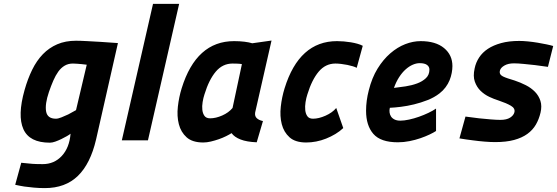

<svg xmlns="http://www.w3.org/2000/svg" viewBox="-20 -720 2858 985"><path d="M354 -394Q330 -394 311.5 -383Q293 -372 279 -352.5Q265 -333 253.5 -306.5Q242 -280 231 -248Q210 -186 216.5 -148.5Q223 -111 267 -111Q278 -111 295.5 -118Q313 -125 330 -133Q349 -143 370 -155L425 -388Q412 -389 399 -391Q388 -392 375.5 -393Q363 -394 354 -394ZM210 245Q181 245 153.5 242.5Q126 240 105 237Q80 233 58 228L89 115Q110 117 130 119Q147 121 166 121.5Q185 122 199 122Q258 122 297 80Q336 38 342 -34Q336 -29 323 -21.5Q310 -14 294.5 -6.5Q279 1 263.5 6.5Q248 12 236 12Q131 12 100 -57.5Q69 -127 106 -258Q122 -315 145 -362Q168 -409 200 -442Q232 -475 274 -493Q316 -511 370 -511Q392 -511 428 -509Q464 -507 499 -505Q539 -502 585 -499L473 -5Q444 120 379.5 182.5Q315 245 210 245Z M765 -700H899L739 0H605Z M1289 -143Q1286 -124 1297.5 -113.5Q1309 -103 1329 -99L1297 10Q1246 8 1214 -4.5Q1182 -17 1168 -37Q1157 -30 1140 -21.5Q1123 -13 1103 -6Q1083 1 1062 6Q1041 11 1023 11Q967 11 937.5 -15.5Q908 -42 897.5 -83Q887 -124 892.5 -173Q898 -222 912 -267Q987 -509 1181 -509Q1210 -509 1234 -506Q1258 -503 1274 -498L1373 -512ZM1058 -113Q1087 -113 1120 -127.5Q1153 -142 1173 -166L1221 -391Q1212 -393 1197 -393.5Q1182 -394 1173 -394Q1122 -394 1087 -352.5Q1052 -311 1029 -236Q1023 -218 1019.5 -196.5Q1016 -175 1018 -156.5Q1020 -138 1029 -125.5Q1038 -113 1058 -113Z M1741 -63Q1723 -46 1700.5 -32.5Q1678 -19 1653 -9Q1628 1 1602 6Q1576 11 1551 11Q1495 11 1465.5 -15.5Q1436 -42 1425.5 -83Q1415 -124 1420.5 -173Q1426 -222 1440 -267Q1515 -509 1709 -509Q1725 -509 1743.5 -507.5Q1762 -506 1780 -503Q1798 -500 1814 -495.5Q1830 -491 1841 -485L1810 -372Q1803 -376 1790 -380Q1777 -384 1762 -387Q1747 -390 1730.5 -392Q1714 -394 1701 -394Q1650 -394 1615 -352.5Q1580 -311 1557 -236Q1551 -218 1547.5 -196Q1544 -174 1546 -155Q1548 -136 1557 -123.5Q1566 -111 1586 -111Q1615 -111 1650 -126.5Q1685 -142 1705 -166Z M2217 -48Q2205 -40 2184 -30Q2163 -20 2137 -11Q2111 -2 2081 4Q2051 10 2021 10Q1933 10 1895.5 -33Q1858 -76 1858 -152Q1858 -203 1872 -257Q1888 -321 1917 -368Q1946 -415 1982.5 -446.5Q2019 -478 2059 -493.5Q2099 -509 2138 -509Q2215 -509 2258 -473.5Q2301 -438 2301 -381Q2301 -365 2297.5 -346Q2294 -327 2286.5 -308.5Q2279 -290 2266 -272.5Q2253 -255 2235 -241Q2208 -220 2173.5 -206.5Q2139 -193 2104 -184.5Q2069 -176 2036.5 -172Q2004 -168 1980 -167Q1977 -155 1978.5 -143.5Q1980 -132 1986 -122.5Q1992 -113 2004 -107Q2016 -101 2034 -101Q2053 -101 2078.5 -106.5Q2104 -112 2129.5 -121Q2155 -130 2178 -141Q2201 -152 2217 -163ZM2133 -396Q2116 -396 2097.5 -388Q2079 -380 2061 -364Q2043 -348 2027.5 -324Q2012 -300 2001 -269Q2029 -272 2061 -277Q2093 -282 2120 -292Q2147 -302 2165 -319Q2183 -336 2183 -363Q2183 -378 2170.5 -387Q2158 -396 2133 -396Z M2791 -377Q2758 -382 2725 -386Q2697 -389 2667 -392Q2637 -395 2617 -395Q2587 -395 2568 -384Q2549 -373 2545 -359Q2542 -348 2546 -340.5Q2550 -333 2560 -328Q2570 -323 2585 -318Q2600 -313 2620 -307Q2650 -297 2677.5 -283Q2705 -269 2724.5 -249Q2744 -229 2752.5 -202.5Q2761 -176 2753 -142Q2745 -108 2729 -80.5Q2713 -53 2685.5 -33Q2658 -13 2617.5 -2Q2577 9 2520 9Q2497 9 2466 6.5Q2435 4 2406 0Q2373 -4 2337 -10L2368 -122Q2405 -117 2438 -113Q2467 -110 2497 -107.5Q2527 -105 2547 -105Q2579 -105 2597 -116.5Q2615 -128 2619 -144Q2624 -164 2601 -177.5Q2578 -191 2539 -204Q2516 -211 2490.5 -223Q2465 -235 2445.5 -254Q2426 -273 2416 -301Q2406 -329 2415 -369Q2421 -399 2438 -425Q2455 -451 2483 -469.5Q2511 -488 2551 -499Q2591 -510 2644 -510Q2664 -510 2689 -507.5Q2714 -505 2738 -501Q2762 -497 2783.5 -492.5Q2805 -488 2818 -484Z"/></svg>

Font: Panefresco 999wt
Style: Italic
Weight: 900
Version: Version 1.001